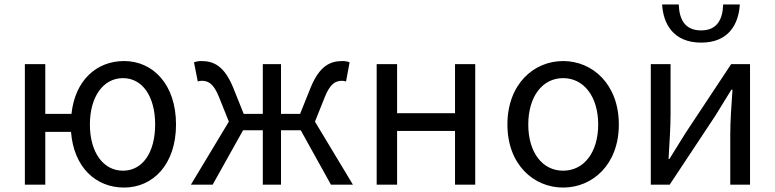

<svg xmlns="http://www.w3.org/2000/svg" viewBox="-20 -832 3491 865"><path d="M534 -63C445 -63 385 -146 385 -271C385 -396 445 -480 534 -480C623 -480 679 -396 679 -271C679 -146 623 -63 534 -63ZM539 13C669 13 773 -91 773 -271C773 -452 669 -557 539 -557C415 -557 318 -470 302 -319H184V-543H92V0H184V-238H300C312 -79 411 13 539 13Z M840 0H938L1075 -245H1164V0H1246V-245H1335L1471 0H1570L1399 -284L1443 -394C1468 -457 1493 -468 1521 -468C1529 -468 1532 -467 1539 -465L1555 -551C1547 -555 1535 -557 1523 -557C1465 -557 1420 -533 1381 -441L1332 -319H1246V-543H1164V-319H1078L1029 -441C990 -533 945 -557 887 -557C875 -557 863 -555 854 -551L871 -465C878 -467 881 -468 889 -468C917 -468 942 -457 967 -394L1011 -284Z M1677 0H1769V-242H2030V0H2121V-543H2030V-322H1769V-543H1677Z M2517 13C2650 13 2768 -91 2768 -271C2768 -452 2650 -557 2517 -557C2384 -557 2266 -452 2266 -271C2266 -91 2384 13 2517 13ZM2517 -63C2423 -63 2360 -146 2360 -271C2360 -396 2423 -480 2517 -480C2611 -480 2675 -396 2675 -271C2675 -146 2611 -63 2517 -63Z M2912 0H2997L3203 -311C3223 -344 3254 -394 3275 -428H3280C3275 -357 3270 -285 3270 -227V0H3359V-543H3274L3068 -232C3048 -199 3017 -149 2996 -116H2992C2996 -186 3001 -259 3001 -316V-543H2912ZM3139 -640C3264 -640 3308 -725 3313 -812H3238C3236 -748 3213 -695 3139 -695C3063 -695 3040 -748 3038 -812H2963C2968 -725 3013 -640 3139 -640Z"/></svg>

Font: ChiuKong Gothic CL
Style: Regular
Weight: 400
Designer: Ryoko NISHIZUKA 西塚涼子 (kana, bopomofo & ideographs); Paul D. Hunt (Latin, Greek & Cyrillic); Sandoll Communications 산돌커뮤니
Foundry: Adobe
Version: Version 1.300